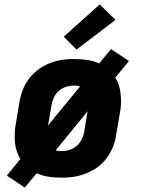

<svg xmlns="http://www.w3.org/2000/svg" viewBox="-20 -795 640 868"><path d="M92 53 11 -1 72 -76Q63 -91 57 -108Q51 -125 48.5 -143Q46 -161 46.5 -183.5Q47 -206 49 -219L68 -335Q71 -351 75.5 -366.5Q80 -382 86.5 -397.5Q93 -413 102.5 -427Q112 -441 123 -453.5Q134 -466 148 -477Q162 -488 176.5 -496Q191 -504 206.5 -510Q222 -516 238 -520Q254 -524 272.5 -526Q291 -528 302 -528H316Q345 -528 374 -524Q403 -520 428 -508L482 -573L563 -519L501 -444Q511 -429 516.5 -412Q522 -395 524.5 -377Q527 -359 527 -336.5Q527 -314 525 -302L505 -185Q503 -169 498.5 -153.5Q494 -138 487 -122.5Q480 -107 471 -93Q462 -79 451 -66.5Q440 -54 426 -43Q412 -32 397 -24Q382 -16 366.5 -10Q351 -4 335 0Q319 4 300.5 6Q282 8 271 8H257Q228 8 199.5 4Q171 0 146 -12ZM197 -228 342 -404Q337 -406 332.5 -407Q328 -408 325 -408H316Q304 -408 293 -406Q282 -404 270.5 -399.5Q259 -395 249 -387Q239 -379 232 -369Q225 -359 220 -345.5Q215 -332 214 -325ZM248 -112H257Q269 -112 280.5 -114Q292 -116 303 -120.5Q314 -125 324 -133Q334 -141 341 -151Q348 -161 353.5 -174.5Q359 -188 360 -195L376 -292L232 -116Q237 -114 241 -113Q245 -112 248 -112ZM326 -571 268 -629 431 -775 502 -705Z"/></svg>

Font: Iosevka Aile Heavy Oblique
Style: Regular
Weight: 900
Italic angle: -9°
Designer: Belleve Invis
Foundry: Belleve Invis
Version: Version 31.1.0; ttfautohint (v1.8.4)